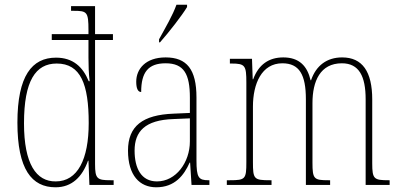

<svg xmlns="http://www.w3.org/2000/svg" viewBox="-20 -786 1699 816"><path d="M216 10C286 10 330 -35 354 -103H356L360 0H463V-20H450C393 -20 384 -26 384 -88V-616H460V-641H384V-760H282V-740H294C350 -740 356 -735 356 -658V-641H200V-616H356V-541C356 -508 357 -474 361 -441H357C332 -502 290 -541 218 -541C116 -541 54 -464 54 -265C54 -66 115 10 216 10ZM217 -15C134 -14 82 -89 82 -262C82 -442 131 -516 221 -516C323 -516 357 -428 357 -263C357 -109 310 -15 217 -15Z M656 -619V-606H660C699 -650 754 -721 775 -756V-766H730C714 -721 685 -672 656 -619ZM644 10C723 10 762 -41 786 -95H788L794 0H870V-20H866C824 -20 815 -31 815 -105V-372C815 -491 774 -542 684 -542C598 -542 559 -492 559 -439C559 -410 566 -395 580 -395C580 -479 610 -517 684 -517C762 -517 787 -471 787 -371V-306L718 -303C586 -298 524 -250 524 -146C524 -40 574 10 644 10ZM647 -15C580 -15 552 -71 552 -146C552 -227 596 -276 717 -280L787 -283V-185C787 -96 728 -15 647 -15Z M944 0H1134V-20H1127C1059 -20 1055 -25 1055 -97V-333C1055 -430 1092 -517 1180 -517C1252 -517 1280 -469 1280 -364V0H1383V-20H1376C1314 -20 1308 -25 1308 -95V-348C1308 -441 1341 -517 1433 -517C1506 -517 1534 -462 1534 -364V0H1636V-20H1632C1569 -20 1562 -25 1562 -92V-363C1562 -482 1520 -542 1434 -542C1369 -542 1323 -507 1302 -445H1300C1286 -505 1252 -542 1184 -542C1123 -542 1079 -512 1056 -449H1054L1051 -536H957V-516H963C1022 -516 1027 -508 1027 -435V-97C1027 -25 1023 -20 957 -20H944Z"/></svg>

Font: Noto Serif Bengali Condensed Thin
Style: Regular
Weight: 100
Width: 3
Designer: Juan Bruce, Universal Thirst, Indian Type Foundry and the Monotype Design Team.
Foundry: Monotype Imaging Inc.
Version: Version 2.003